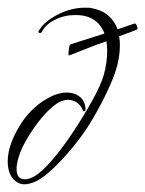

<svg xmlns="http://www.w3.org/2000/svg" viewBox="-20 -471 377 498"><path d="M44 7Q25 7 12.5 -9Q0 -25 0 -53Q0 -76 10 -102.5Q20 -129 39 -157Q51 -175 70 -192Q89 -209 111 -220Q133 -231 153 -231Q173 -231 187 -220Q201 -209 202 -187Q202 -184 199.5 -182.5Q197 -181 195 -185Q183 -212 156 -212Q138 -212 118 -195.5Q98 -179 79 -154Q60 -129 46 -104Q34 -82 28.5 -64Q23 -46 23 -33Q23 -6 44 -6Q55 -6 68 -13Q88 -24 115 -55.5Q142 -87 169.5 -128.5Q197 -170 219 -209.5Q241 -249 249 -276Q258 -308 258 -339Q258 -353 256 -364Q230 -355 203.5 -344.5Q177 -334 159 -327Q159 -327 158.5 -327.5Q158 -328 158 -328Q157 -331 158.5 -343Q160 -355 163 -356L251 -384Q243 -406 224.5 -419Q206 -432 175 -432Q147 -432 123 -420Q99 -408 89 -389Q87 -385 83 -385.5Q79 -386 80 -390Q93 -414 128.5 -432.5Q164 -451 200 -451Q205 -451 209 -451Q213 -451 217 -450Q244 -445 260.5 -431Q277 -417 285 -395L329 -410Q333 -411 336 -401Q338 -395 334 -394Q330 -392 318 -387.5Q306 -383 289 -377Q291 -366 291 -353Q291 -320 279 -284Q269 -255 250 -217Q231 -179 209 -144Q194 -120 169.5 -90Q145 -60 119.5 -35.5Q94 -11 74 -1Q56 7 44 7Z"/></svg>

Font: Waterfall
Style: Regular
Weight: 400
Designer: Robert E. Leuschke
Foundry: Robert E. Leuschke
Version: Version 1.010; ttfautohint (v1.8.3)